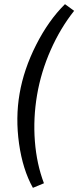

<svg xmlns="http://www.w3.org/2000/svg" viewBox="-20 -734 376 922"><path d="M74 -284Q94 -401 153.5 -518.5Q213 -636 292 -714L336 -682Q270 -599 223.5 -494Q177 -389 158 -278Q139 -166 147.5 -56Q156 54 191 146L138 168Q89 80 71.5 -44Q54 -168 74 -284Z"/></svg>

Font: Fixel Italic Variable 20240409 Display Thin
Style: Italic
Weight: 100
Italic angle: -10°
Designer: AlfaBravo + MacPaw
Foundry: Kyrylo Tkachov, Marchela Mozhyna, Serhii Makarenko, Maria Weinstein, Zakhar Kryvoshyya
Version: Version 1.211;Glyphs 3.2 (3225)